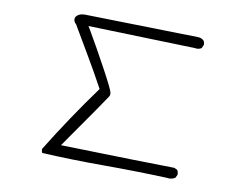

<svg xmlns="http://www.w3.org/2000/svg" viewBox="-75 -791 1150 892"><g transform="rotate(10 500.0 -345.0)"><path d="M772.9 -4.4Q789.6 -4.4 802.2 -12.7L809.1 -26.9Q809.6 -28.3 809.6 -29.3Q809.6 -41.5 803.7 -50.3L789.6 -57.1Q641.6 -59.1 252.4 -69.3Q418.5 -306.6 434.6 -332.5Q437 -336.9 437 -341.8Q437 -346.7 436.5 -349.6Q433.6 -364.7 385.3 -454.1Q336.9 -543.5 294.4 -616.2L282.2 -636.7L787.1 -621.6Q791.5 -620.6 795.4 -620.6Q808.1 -620.6 817.9 -627.4L824.7 -642.1Q825.2 -643.6 825.2 -646Q825.2 -652.8 822.8 -658Q820.3 -663.1 818.8 -664.6Q807.1 -674.3 791 -674.3L257.3 -686Q232.4 -686 219.7 -673.3Q212.4 -666 212.4 -657.2Q212.4 -646 222.2 -636.2L223.6 -635.3L303.2 -500Q342.8 -433.1 383.8 -357.4Q270.5 -202.1 168.9 -37.1Q168.9 -35.6 168.9 -34.7Q168.9 -25.4 172.9 -18.6Q314.9 -11.2 462.9 -11.2Q610.8 -11.2 762.7 -5.4Q768.6 -4.4 772.9 -4.4Z"/></g></svg>

Font: NaikaiFont
Style: ExtraLight
Weight: 200
Version: Version 1.89